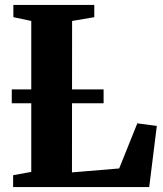

<svg xmlns="http://www.w3.org/2000/svg" viewBox="-20 -763 666 783"><path d="M33.5 0V-48.5L107.5 -62V-677.5L34.5 -693V-743H364.5V-693L274 -677.5L273.5 -60L466 -76L540 -260L619.5 -249.5L588.5 0ZM402.5 -398.5V-342H28V-398.5Z"/></svg>

Font: Merriweather 60pt ExtraBold
Style: Regular
Weight: 800
Version: Version 2.100